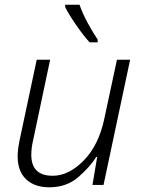

<svg xmlns="http://www.w3.org/2000/svg" viewBox="-20 -786 606 816"><path d="M190 10Q263 10 313 -33.5Q363 -77 389 -119H393L373 0H420L533 -532H477L423 -280Q399 -168 335.5 -103.5Q272 -39 204 -39Q113 -39 113 -128Q113 -158 121 -191L193 -532H136L65 -198Q55 -153 55 -122Q55 -58 91 -24Q127 10 190 10ZM361 -606H395V-618Q376 -646 353.5 -687Q331 -728 318 -766H257V-756Q271 -727 303 -680.5Q335 -634 361 -606Z"/></svg>

Font: Noto Sans UI Light
Style: Italic
Weight: 300
Italic angle: -12°
Designer: Monotype Design Team
Foundry: Monotype Imaging Inc.
Version: Version 1.901